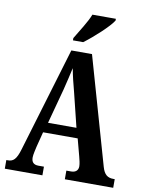

<svg xmlns="http://www.w3.org/2000/svg" viewBox="-99 -1001 817 1071"><g transform="rotate(10 309.0 -465.5)"><path d="M254 -784V-771H312C366 -811 448 -886 469 -921V-931H336C319 -886 280 -829 254 -784ZM4 0H217V-49H186C156 -49 146 -65 146 -89C146 -107 154 -135 157 -151L179 -237H375L401 -139C405 -124 411 -100 411 -85C411 -61 395 -49 371 -49H344V0H618V-49H610C578 -49 558 -63 546 -105L372 -714H255L78 -124C60 -62 42 -49 13 -49H4ZM197 -294 250 -491C261 -534 271 -578 280 -618C287 -578 298 -534 311 -485L358 -294Z"/></g></svg>

Font: Noto Serif Bengali ExtraCondensed
Style: Regular
Weight: 400
Width: 2
Designer: Juan Bruce, Universal Thirst, Indian Type Foundry and the Monotype Design Team.
Foundry: Monotype Imaging Inc.
Version: Version 2.003